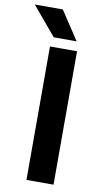

<svg xmlns="http://www.w3.org/2000/svg" viewBox="-130 -946 538 992"><g transform="rotate(10 139.5 -450.0)"><path d="M84 -700H226V0H84ZM-31 -900H116L215 -750H95Z"/></g></svg>

Font: Golos UI VF
Style: Regular
Weight: 400
Designer: A.Korolkova, Vitaly Kuzmin
Foundry: ParaType Ltd
Version: Version 2.000